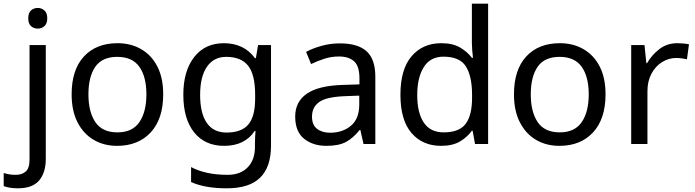

<svg xmlns="http://www.w3.org/2000/svg" viewBox="-75 -780 3767 1040"><path d="M78 -681Q78 -710 93 -723.5Q108 -737 130 -737Q150 -737 165.5 -723.5Q181 -710 181 -681Q181 -652 165.5 -638.5Q150 -625 130 -625Q108 -625 93 -638.5Q78 -652 78 -681ZM22 240Q-4 240 -23 236.5Q-42 233 -55 228V157Q-40 162 -24 164.5Q-8 167 11 167Q43 167 64 149.5Q85 132 85 83V-536H173V80Q173 155 137 197.5Q101 240 22 240Z M809 -269Q809 -136 741.5 -63Q674 10 559 10Q488 10 432.5 -22.5Q377 -55 345 -117.5Q313 -180 313 -269Q313 -402 379.5 -474Q446 -546 562 -546Q634 -546 690 -513.5Q746 -481 777.5 -419.5Q809 -358 809 -269ZM404 -269Q404 -174 441.5 -118.5Q479 -63 561 -63Q642 -63 680 -118.5Q718 -174 718 -269Q718 -364 680 -418Q642 -472 560 -472Q478 -472 441 -418Q404 -364 404 -269Z M1138 -546Q1191 -546 1233.5 -526Q1276 -506 1306 -465H1311L1323 -536H1393V9Q1393 124 1334.5 182Q1276 240 1153 240Q1035 240 960 206V125Q1039 167 1158 167Q1227 167 1266.5 126.5Q1306 86 1306 16V-5Q1306 -17 1307 -39.5Q1308 -62 1309 -71H1305Q1251 10 1139 10Q1035 10 976.5 -63Q918 -136 918 -267Q918 -395 976.5 -470.5Q1035 -546 1138 -546ZM1150 -472Q1083 -472 1046 -418.5Q1009 -365 1009 -266Q1009 -167 1045 -114.5Q1081 -62 1152 -62Q1233 -62 1270 -105.5Q1307 -149 1307 -246V-267Q1307 -376 1269 -424Q1231 -472 1150 -472Z M1766 -545Q1864 -545 1911 -502Q1958 -459 1958 -365V0H1894L1877 -76H1873Q1838 -32 1799 -11Q1760 10 1693 10Q1620 10 1572 -28.5Q1524 -67 1524 -149Q1524 -229 1587 -272.5Q1650 -316 1781 -320L1872 -323V-355Q1872 -422 1843 -448Q1814 -474 1761 -474Q1719 -474 1681 -461.5Q1643 -449 1610 -433L1583 -499Q1618 -518 1666 -531.5Q1714 -545 1766 -545ZM1871 -262 1792 -259Q1692 -255 1653.5 -227Q1615 -199 1615 -148Q1615 -103 1642.5 -82Q1670 -61 1713 -61Q1780 -61 1825.5 -98.5Q1871 -136 1871 -214Z M2314 10Q2214 10 2154 -59.5Q2094 -129 2094 -267Q2094 -405 2154.5 -475.5Q2215 -546 2315 -546Q2377 -546 2416.5 -523Q2456 -500 2481 -467H2487Q2485 -480 2483 -505.5Q2481 -531 2481 -546V-760H2569V0H2498L2485 -72H2481Q2457 -38 2417 -14Q2377 10 2314 10ZM2328 -63Q2413 -63 2447.5 -109.5Q2482 -156 2482 -250V-266Q2482 -366 2449 -419.5Q2416 -473 2327 -473Q2256 -473 2220.5 -416.5Q2185 -360 2185 -265Q2185 -169 2220.5 -116Q2256 -63 2328 -63Z M3205 -269Q3205 -136 3137.5 -63Q3070 10 2955 10Q2884 10 2828.5 -22.5Q2773 -55 2741 -117.5Q2709 -180 2709 -269Q2709 -402 2775.5 -474Q2842 -546 2958 -546Q3030 -546 3086 -513.5Q3142 -481 3173.5 -419.5Q3205 -358 3205 -269ZM2800 -269Q2800 -174 2837.5 -118.5Q2875 -63 2957 -63Q3038 -63 3076 -118.5Q3114 -174 3114 -269Q3114 -364 3076 -418Q3038 -472 2956 -472Q2874 -472 2837 -418Q2800 -364 2800 -269Z M3594 -546Q3609 -546 3626 -544.5Q3643 -543 3657 -540L3646 -459Q3633 -462 3617 -464Q3601 -466 3588 -466Q3547 -466 3511 -443.5Q3475 -421 3453.5 -380.5Q3432 -340 3432 -286V0H3344V-536H3416L3426 -438H3430Q3455 -482 3496.5 -514Q3538 -546 3594 -546Z"/></svg>

Font: Apis
Style: Regular
Weight: 400
Designer: Monotype Design Team
Foundry: Monotype Imaging Inc.
Version: Version 2.000; build 0001